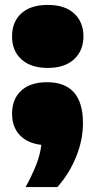

<svg xmlns="http://www.w3.org/2000/svg" viewBox="-20 -580 388 780"><path d="M84 180Q110 132.5 126.5 91Q143 49.5 148 8.5Q91.5 2 60.2 -31.2Q29 -64.5 29 -118Q29 -177.5 66.2 -211.8Q103.5 -246 171 -246Q317 -246 317 -80Q317 -11 289 57.8Q261 126.5 213 180ZM174 -304Q106 -304 67.5 -338.5Q29 -373 29 -432Q29 -491.5 66.8 -525.8Q104.5 -560 174 -560Q244 -560 281.5 -525Q319 -490 319 -432Q319 -374.5 280.8 -339.2Q242.5 -304 174 -304Z"/></svg>

Font: Encode Sans Expanded Black
Style: Regular
Weight: 900
Width: 7
Designer: Multiple Designers
Foundry: Impallari Type
Version: Version 3.000; ttfautohint (v1.8.3) -l 8 -r 50 -G 200 -x 14 